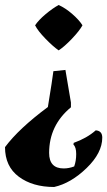

<svg xmlns="http://www.w3.org/2000/svg" viewBox="-50 -531 428 766"><path d="M90 -430Q104 -451 132 -474.5Q160 -498 184 -511Q211 -499 238.5 -475Q266 -451 279 -430Q267 -408 237 -376.5Q207 -345 184 -330Q161 -346 131 -377Q101 -408 90 -430ZM146 79Q146 141 204 141Q225 141 246 133Q254 111 254 83.5Q254 56 243 46L244 39Q297 20 332 -11Q358 -9 358 18Q358 79 295.5 139.5Q233 200 166 215Q80 215 25 174Q-30 133 -30 56Q25 -18 141 -104Q159 -214 163 -247L211 -252L233 -122V-103Q146 -31 146 79Z"/></svg>

Font: Almendra
Style: Bold
Weight: 700
Designer: Ana Sanfelippo
Foundry: Ana Sanfelippo
Version: Version 1.004